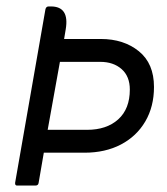

<svg xmlns="http://www.w3.org/2000/svg" viewBox="-20 -576 517 596"><path d="M116 -102 100 -9Q99 0 90 0H33Q26 0 27 -9L121 -547Q123 -556 131 -556H138Q196 -556 184 -485L179 -455H293Q364 -455 411 -417Q458 -379 458 -306Q458 -245 431 -199Q404 -153 355.5 -127.5Q307 -102 242 -102ZM128 -173H250Q311 -173 347 -205.5Q383 -238 383 -298Q383 -339 357.5 -361.5Q332 -384 291 -384H166Z"/></svg>

Font: Zain
Style: Italic
Weight: 400
Italic angle: -10°
Designer: Zain,Boutros
Foundry: Mobile Telecommunications Company (Zain), 2024
Version: Version 1.51; ttfautohint (v1.8.4)